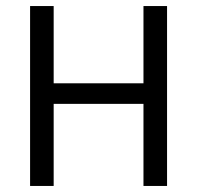

<svg xmlns="http://www.w3.org/2000/svg" viewBox="-20 -615 652 635"><path d="M79.5 0V-595H157.5V-339.5H454.5V-595H532.5V0H454.5V-271.5H157.5V0Z"/></svg>

Font: Encode Sans SC SemiCondensed
Style: Regular
Weight: 400
Width: 4
Designer: Multiple Designers
Foundry: Impallari Type
Version: Version 3.002